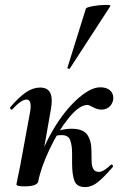

<svg xmlns="http://www.w3.org/2000/svg" viewBox="-20 -752 500 783"><path d="M389 -396Q414 -396 428 -384Q442 -372 442 -353Q442 -334 429 -319.5Q416 -305 393 -305Q377 -305 357 -316Q343 -324 337 -324Q303 -324 259.5 -270Q216 -216 181 -141Q146 -66 136 -12L118 -14Q135 -109 182.5 -197.5Q230 -286 288 -341Q346 -396 389 -396ZM47 0 51 -21Q61 -68 62 -74L103 -297Q105 -306 105 -319Q105 -346 88 -346Q67 -346 30 -306Q29 -305 27 -305Q24 -305 22 -308.5Q20 -312 22 -315Q58 -357 86.5 -376Q115 -395 144 -395Q191 -395 191 -342Q191 -327 188 -309L136 -12Q131 8 80 8Q47 8 47 0ZM274 -86V-124Q274 -161 266 -181Q258 -201 232 -201Q219 -201 205 -198L200 -212Q235 -227 271 -227Q319 -227 336 -202.5Q353 -178 353 -136Q353 -102 354 -87Q355 -72 361.5 -61.5Q368 -51 384 -51Q394 -51 407.5 -60Q421 -69 432 -80Q433 -81 435 -81Q438 -81 440 -77.5Q442 -74 440 -71Q402 -27 377.5 -8Q353 11 327 11Q294 11 284 -13.5Q274 -38 274 -86ZM255 -476 330 -716Q331 -722 359 -727Q387 -732 411 -732Q434 -732 430 -727L265 -473Q264 -470 258.5 -472Q253 -474 255 -476Z"/></svg>

Font: Cormorant Infant
Style: Bold Italic
Weight: 700
Italic angle: -10°
Designer: Christian Thalmann (Catharsis Fonts)
Foundry: Catharsis Fonts
Version: Version 4.000